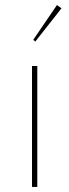

<svg xmlns="http://www.w3.org/2000/svg" viewBox="-20 -742 275 762"><path d="M120 -577 112 -584 206 -722 224 -709ZM107 0V-480H128V0Z"/></svg>

Font: Cantarell Thin
Style: Regular
Weight: 100
Designer: Dave Crossland, Nikolaus Waxweiler, Florian Fecher, Jacques Le Bailly, Eben Sorkin, Alexei Vanyashin, Alexios Zavras, Em
Version: Version 0.303